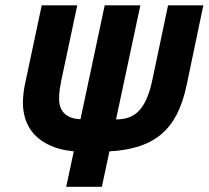

<svg xmlns="http://www.w3.org/2000/svg" viewBox="-20 -696 791 728"><path d="M687 -370.1Q673.3 -306.6 649.9 -261.5Q626.5 -216.3 590.8 -186.5Q555.2 -156.7 506.8 -141.1Q458.5 -125.5 395 -122.1L366.2 12.2H231L259.8 -122.1Q207.5 -127.4 170.9 -144Q134.3 -160.6 111.3 -185.1Q88.4 -209.5 77.6 -240.5Q66.9 -271.5 66.9 -305.2Q66.9 -323.7 69.3 -344.2Q71.8 -364.7 77.1 -388.2L138.2 -675.8H272.9L211.9 -388.2Q209 -374 206.5 -357.2Q204.1 -340.3 204.1 -321.8Q204.1 -284.2 225.6 -264.6Q247.1 -245.1 285.2 -244.1L377 -675.8H512.2L419.9 -243.2Q445.8 -243.2 467 -250.2Q488.3 -257.3 505.4 -274.4Q522.5 -291.5 535.6 -320.8Q548.8 -350.1 558.1 -395L617.2 -675.8H751Z"/></svg>

Font: Clear Sans
Style: Bold Italic
Weight: 700
Italic angle: -12°
Foundry: Intel Corporation
Version: Version 1.00